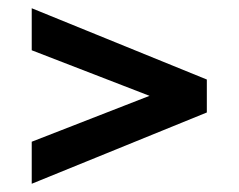

<svg xmlns="http://www.w3.org/2000/svg" viewBox="-20 -583 579 466"><path d="M57 -137V-239L406 -375V-326L57 -461V-563L482 -390V-310Z"/></svg>

Font: Pathway Extreme SemiCondensed
Style: Bold
Weight: 700
Width: 4
Version: Version 1.001;gftools[0.9.26]